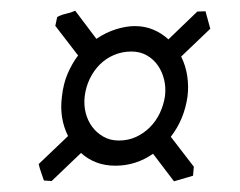

<svg xmlns="http://www.w3.org/2000/svg" viewBox="-20 -471 442 354"><path d="M222.2 -376Q205.1 -376 190.2 -369.6Q175.3 -363.3 164.1 -352.1Q152.8 -340.8 145.5 -325.7Q138.2 -310.5 136.2 -293.5Q134.3 -277.8 137.9 -263.2Q141.6 -248.5 149.9 -237.3Q158.2 -226.1 170.7 -219Q183.1 -211.9 199.2 -211.9Q216.3 -211.9 230.7 -218.5Q245.1 -225.1 256.3 -236.3Q267.6 -247.6 274.7 -262.5Q281.7 -277.3 284.2 -293.9Q286.1 -309.1 282.7 -323.7Q279.3 -338.4 271.2 -350.1Q263.2 -361.8 250.7 -368.9Q238.3 -376 222.2 -376ZM300.8 -136.7 262.2 -187.5Q230.5 -165.5 192.9 -165.5Q173.3 -165.5 157.5 -171.6Q141.6 -177.7 129.4 -189L75.2 -137.2L61 -138.2Q58.6 -145 55.9 -152.8Q53.2 -160.6 51.3 -168.5L105.5 -220.2Q88.9 -253.4 94.2 -293Q96.7 -316.4 104.7 -335.2Q112.8 -354 124 -368.7L82 -423.3L85.4 -439.5Q91.8 -443.4 101.6 -445.6Q111.3 -447.8 118.7 -451.2L157.7 -399.4Q175.8 -411.6 194.3 -417.2Q212.9 -422.9 228.5 -422.9Q247.1 -422.9 262.7 -416.3Q278.3 -409.7 290.5 -398.4L343.8 -449.7L358.9 -450.2L367.7 -418L314 -366.7Q322.3 -350.1 325.2 -331.1Q328.1 -312 325.7 -293Q319.8 -251 294.9 -218.8L337.4 -163.6L335.9 -147Z"/></svg>

Font: Gentium Plus CyrE
Style: Italic
Weight: 400
Italic angle: -8°
Designer: J. Victor Gaultney, Annie Olsen, Iska Routamaa, Becca Hirsbrunner
Foundry: SIL International
Version: Version 5.000